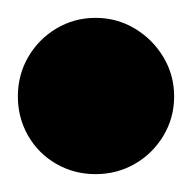

<svg xmlns="http://www.w3.org/2000/svg" viewBox="-57 -928 215 215"><path d="M-37 -820Q-37 -796 -25.5 -776Q-14 -756 6 -744.5Q26 -733 50 -733Q74 -733 94 -744.5Q114 -756 126 -776Q138 -796 138 -820Q138 -844 126 -864Q114 -884 94 -896Q74 -908 50 -908Q26 -908 6 -896Q-14 -884 -25.5 -864Q-37 -844 -37 -820Z"/></svg>

Font: Linefont
Style: Bold
Weight: 700
Monospace: yes
Version: Version 3.002;gftools[0.9.33]